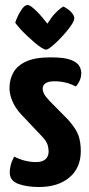

<svg xmlns="http://www.w3.org/2000/svg" viewBox="-20 -740 358 770"><path d="M136 10Q88 10 53.5 -2.5Q19 -15 19 -49Q19 -61 23 -77.5Q27 -94 37 -112Q58 -101 80.5 -95.5Q103 -90 124 -90Q150 -90 162.5 -101.5Q175 -113 175 -132Q175 -143 171.5 -157Q168 -171 153 -188L66 -280Q40 -308 29 -336Q18 -364 18 -386Q18 -421 33.5 -449Q49 -477 85 -493.5Q121 -510 183 -510Q239 -510 265 -499.5Q291 -489 298.5 -474.5Q306 -460 306 -447Q306 -418 284 -393Q264 -404 242.5 -409Q221 -414 198 -414Q174 -414 162.5 -406Q151 -398 151 -384Q151 -376 156 -365Q161 -354 180 -334L254 -259Q284 -225 294 -198.5Q304 -172 304 -134Q304 -67 258.5 -28.5Q213 10 136 10ZM165 -541Q158 -541 145.5 -549Q133 -557 118 -570Q103 -583 87.5 -597.5Q72 -612 60 -625.5Q48 -639 41 -649Q49 -674 63.5 -697Q78 -720 90 -720Q97 -720 107 -712.5Q117 -705 128 -694Q139 -683 148.5 -671.5Q158 -660 164 -652.5Q170 -645 170 -645Q187 -672 201.5 -687Q216 -702 225 -708Q234 -714 234 -714Q254 -704 266 -691Q278 -678 278 -666Q278 -658 268.5 -643Q259 -628 244 -610.5Q229 -593 213 -577Q197 -561 184 -551Q171 -541 165 -541Z"/></svg>

Font: Yanone Kaffeesatz ExtraLight
Style: Regular
Weight: 200
Designer: Yanone (Cyrillic: Daniel Pouzeot, Huerta Tipografica, and Cyreal)
Foundry: Yanone
Version: Version 2.003